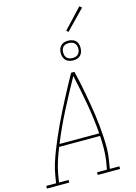

<svg xmlns="http://www.w3.org/2000/svg" viewBox="-183 -1252 948 1336"><g transform="rotate(-15 291.0 -583.5)"><path d="M-18 0V-19H53L62 -74Q69 -117 82.5 -159.5Q96 -202 112.5 -244Q129 -286 147 -327.5Q165 -369 184.5 -410.5Q204 -452 224.5 -492.5Q245 -533 266 -573.5Q287 -614 309 -654.5Q331 -695 353 -735H377Q387 -695 395.5 -654.5Q404 -614 411.5 -573.5Q419 -533 426 -492.5Q433 -452 439 -410.5Q445 -369 449 -327.5Q453 -286 455.5 -244Q458 -202 457.5 -159Q457 -116 449 -74L440 -19H509V0H348V-19H419L429 -74Q436 -120 436.5 -166.5Q437 -213 434 -258H139Q121 -213 106 -167Q91 -121 83 -74L74 -19H143V0ZM433 -277Q424 -388 405 -495.5Q386 -603 362 -709Q303 -603 247.5 -495.5Q192 -388 147 -277ZM390 -814Q373 -814 357.5 -820Q342 -826 332.5 -838.5Q323 -851 320 -868Q317 -885 320 -902Q322 -914 328 -925Q334 -936 344.5 -943.5Q355 -951 367 -953.5Q379 -956 390 -956Q407 -956 423 -950Q439 -944 448.5 -931.5Q458 -919 460.5 -902Q463 -885 460 -868Q458 -856 452 -845Q446 -834 436 -826.5Q426 -819 414 -816.5Q402 -814 390 -814ZM390 -831Q399 -831 408 -833Q417 -835 425 -840.5Q433 -846 437.5 -854.5Q442 -863 444 -872Q446 -885 444 -898Q442 -911 434.5 -920.5Q427 -930 415 -934.5Q403 -939 390 -939Q381 -939 372 -937Q363 -935 355.5 -929.5Q348 -924 343 -915.5Q338 -907 337 -898Q335 -885 337 -872Q339 -859 346 -849.5Q353 -840 365 -835.5Q377 -831 390 -831ZM409 -1014 396 -1026 528 -1167 544 -1153Z"/></g></svg>

Font: Iosevka Curly Slab ThExObl
Style: Regular
Weight: 100
Width: 7
Italic angle: -9°
Monospace: yes
Designer: Belleve Invis
Foundry: Belleve Invis
Version: Version 11.1.0; ttfautohint (v1.8.3)